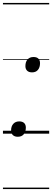

<svg xmlns="http://www.w3.org/2000/svg" viewBox="-20 -905 353 1300"><path d="M100 21Q79 21 67 9.5Q55 -2 55 -21Q55 -50 70 -66.5Q85 -83 110 -83Q132 -83 143.5 -72Q155 -61 155 -41Q155 -13 141 4Q127 21 100 21ZM197 -415Q175 -415 163.5 -426.5Q152 -438 152 -457Q152 -486 166.5 -502.5Q181 -519 207 -519Q229 -519 240 -508Q251 -497 251 -477Q251 -449 237 -432Q223 -415 197 -415ZM0 365H313V375H0ZM0 -20H313V0H0ZM0 -505H313V-500H0ZM0 -885H313V-875H0Z"/></svg>

Font: Playwrite AT Guides
Style: Italic
Weight: 400
Italic angle: -13.0072°
Designer: Veronika Burian, José Scaglione
Foundry: TypeTogether
Version: Version 1.002